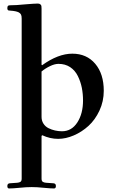

<svg xmlns="http://www.w3.org/2000/svg" viewBox="-20 -773 652 1085"><path d="M21.5 278.3Q21.5 263.7 35.2 262.7L77.1 259.8Q88.9 258.8 95.7 254.4Q102.5 250 102.5 236.3V-668Q102.5 -683.6 98.6 -690.9Q94.7 -698.2 85.9 -703.1Q70.3 -710.9 38.1 -712.9Q31.2 -712.9 28.3 -713.9Q25.4 -714.8 23.4 -717.8Q21.5 -720.7 21.5 -726.6Q21.5 -736.3 24.9 -739.7Q28.3 -743.2 37.1 -743.2Q72.3 -743.2 117.2 -748Q175.8 -752.9 193.4 -752.9Q203.1 -752.9 208 -748.5Q212.9 -744.1 213.9 -739.3Q214.8 -734.4 214.8 -724.6V-407.2L217.8 -404.3Q308.6 -469.7 388.7 -469.7Q469.7 -469.7 518.1 -412.6Q566.4 -355.5 566.4 -259.8Q566.4 -200.2 542 -147.9Q517.6 -95.7 480 -61.5Q442.4 -27.3 397 -7.8Q351.6 11.7 308.6 11.7Q262.7 11.7 218.8 -8.8L214.8 -4.9V236.3Q214.8 250 221.7 254.4Q228.5 258.8 240.2 259.8L282.2 262.7Q295.9 263.7 295.9 278.3Q295.9 292 285.2 292Q265.6 292 225.6 288.1Q189.5 284.2 159.2 284.2Q128.9 284.2 91.8 288.1Q51.8 292 31.2 292Q21.5 292 21.5 278.3ZM214.8 -112.3Q214.8 -90.8 225.6 -74.2Q236.3 -57.6 253.9 -48.8Q271.5 -40 291 -35.6Q310.5 -31.2 330.1 -31.2Q384.8 -31.2 417 -81.1Q449.2 -130.9 449.2 -205.1Q449.2 -242.2 442.4 -276.9Q435.5 -311.5 419.9 -343.3Q404.3 -375 376.5 -393.6Q348.6 -412.1 310.5 -412.1Q289.1 -412.1 262.7 -399.4Q236.3 -386.7 214.8 -369.1Z"/></svg>

Font: Monomakh Unicode TT
Style: Medium
Weight: 500
Designer: Alexey Kryukov, Aleksandr Andreev
Version: Version 1.1